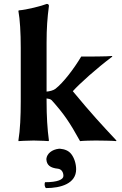

<svg xmlns="http://www.w3.org/2000/svg" viewBox="-20 -718 622 981"><path d="M86 -200C86 -125 83 -54 74 0L75 3C75 3 117 0 152 0C186 0 228 3 228 3L230 0C222 -57 218 -125 218 -200V-215C227 -214 238 -212 244 -206C306 -137 336 -93 389 3C404 1 452 0 469 0C486 0 564 1 573 3L575 0C501 -79 447 -137 352 -252C389 -293 473 -368 554 -429L552 -432C533 -429 422 -429 395 -429C356 -364 303 -295 263 -264C253 -256 232 -251 218 -250V-500C218 -575 222 -627 230 -688C230 -695 225 -698 219 -698C194 -688 117 -668 76 -665L74 -662C82 -619 86 -550 86 -474ZM217 97C219 125 236 140 276 144C292 146 304 159 304 181C304 199 275 213 210 213C206 222 208 238 215 243C291 243 369 220 369 147C369 118 359 88 344 69C330 51 309 44 287 42H281C245 46 220 67 217 93Z"/></svg>

Font: Libertinus Sans
Style: Bold
Weight: 700
Designer: Philipp H. Poll, Khaled Hosny
Foundry: Caleb Maclennan
Version: Version 7.050;RELEASE